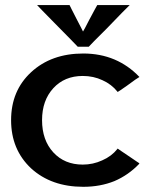

<svg xmlns="http://www.w3.org/2000/svg" viewBox="-20 -720 578 751"><path d="M439.5 -137.7Q416 -108.4 379.9 -92.8Q343.8 -76.2 303.7 -76.2Q232.4 -76.2 188.5 -124Q144.5 -171.9 144.5 -250Q144.5 -327.1 188.5 -375Q232.4 -422.9 303.7 -422.9Q345.7 -422.9 380.9 -406.2Q416 -390.6 439.5 -361.3Q439.5 -361.3 439.5 -360.4Q440.4 -360.4 440.4 -360.4Q440.4 -360.4 451.2 -367.2Q461.9 -375 476.6 -384.8Q493.2 -396.5 508.8 -408.2Q525.4 -418.9 525.4 -418.9Q525.4 -418.9 524.4 -419.9Q524.4 -419.9 524.4 -419.9Q482.4 -463.9 427.7 -487.3Q372.1 -510.7 305.7 -510.7Q180.7 -510.7 101.6 -437.5Q23.4 -365.2 23.4 -250Q23.4 -134.8 101.6 -61.5Q180.7 10.7 305.7 10.7Q372.1 10.7 427.7 -11.7Q482.4 -35.2 524.4 -79.1Q524.4 -79.1 524.4 -80.1Q525.4 -81.1 525.4 -81.1Q525.4 -81.1 513.7 -88.9Q502.9 -95.7 489.3 -105.5Q471.7 -117.2 456.1 -127.9Q440.4 -138.7 440.4 -138.7Q440.4 -138.7 439.5 -138.7Q439.5 -137.7 439.5 -137.7ZM284.2 -537.1Q284.2 -537.1 305.7 -537.1Q327.1 -537.1 327.1 -537.1Q327.1 -537.1 347.7 -558.6Q368.2 -579.1 395.5 -606.4Q427.7 -639.6 457 -669.9Q487.3 -700.2 487.3 -700.2Q487.3 -700.2 470.7 -700.2Q454.1 -700.2 432.6 -700.2Q407.2 -700.2 383.8 -700.2Q360.4 -700.2 360.4 -700.2Q360.4 -700.2 349.6 -680.7Q339.8 -662.1 328.1 -640.6Q319.3 -623 312.5 -610.4Q304.7 -596.7 304.7 -596.7Q304.7 -596.7 297.9 -610.4Q291 -624 282.2 -640.6Q271.5 -662.1 261.7 -680.7Q252 -700.2 252 -700.2Q252 -700.2 235.4 -700.2Q219.7 -700.2 198.2 -700.2Q171.9 -700.2 148.4 -700.2Q125 -700.2 125 -700.2Q125 -700.2 145.5 -678.7Q166 -658.2 192.4 -630.9Q224.6 -597.7 254.9 -567.4Q284.2 -537.1 284.2 -537.1Q284.2 -537.1 284.2 -537.1Q284.2 -537.1 284.2 -537.1Z"/></svg>

Font: umazing
Style: Display
Weight: 400
Designer: umazing